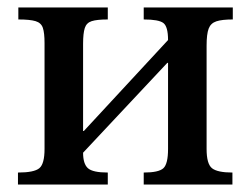

<svg xmlns="http://www.w3.org/2000/svg" viewBox="-20 -493 672 513"><path d="M268 0H28V-32Q71 -32 85 -43.5Q99 -55 99 -95V-378Q99 -405 94.5 -418.5Q90 -432 75 -436.5Q60 -441 29 -441V-473H268V-441Q239 -441 225 -436.5Q211 -432 206.5 -418Q202 -404 202 -376V-143H204L429 -386Q429 -422 416.5 -431.5Q404 -441 364 -441V-473H602V-441Q573 -441 558 -436Q543 -431 537.5 -416.5Q532 -402 532 -371V-95Q532 -55 546.5 -43.5Q561 -32 601 -32V0H364V-32Q404 -32 416.5 -43.5Q429 -55 429 -95V-325H427L202 -85Q202 -55 215 -43.5Q228 -32 268 -32Z"/></svg>

Font: STIX Two Text Medium
Style: Regular
Weight: 500
Designer: Ross Mills, John Hudson & Paul Hanslow, Tiro Typeworks Ltd; with prior portions MicroPress Inc., and Coen Hoffman.
Foundry: Tiro Typeworks Ltd
Version: Version 2.13 b171